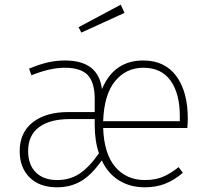

<svg xmlns="http://www.w3.org/2000/svg" viewBox="-20 -789 883 819"><path d="M779 -243H420Q424 -132 472 -76.5Q520 -21 598 -21Q641 -21 673 -34Q705 -47 742 -76L760 -52Q724 -21 685 -5.5Q646 10 598 10Q535 10 487.5 -19.5Q440 -49 414 -105Q371 -43 326 -16.5Q281 10 223 10Q149 10 106.5 -32Q64 -74 64 -144Q64 -224 120 -267.5Q176 -311 271 -311H384V-368Q384 -436 355 -468Q326 -500 256 -500Q194 -500 114 -468L104 -496Q146 -514 182.5 -522.5Q219 -531 257 -531Q329 -531 368 -500.5Q407 -470 415 -409Q466 -531 591 -531Q683 -531 732 -464.5Q781 -398 781 -283Q781 -261 779 -243ZM747 -295Q747 -389 708 -444.5Q669 -500 591 -500Q518 -500 471 -443Q424 -386 420 -272H747ZM402 -135Q384 -188 384 -256V-281H277Q193 -281 146.5 -246.5Q100 -212 100 -145Q100 -86 133 -53.5Q166 -21 224 -21Q278 -21 319 -48Q360 -75 402 -135ZM511 -734 327 -650 315 -673 495 -769Z"/></svg>

Font: FiraGO UltraLight
Style: Regular
Weight: 200
Designer: bBox Type
Foundry: bBox Type GmbH
Version: Version 1.001